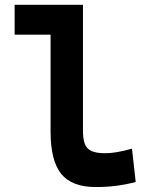

<svg xmlns="http://www.w3.org/2000/svg" viewBox="-20 -752 626 782"><path d="M370.1 9.8Q272.5 9.8 229.2 -43.9Q186 -97.7 186 -215.8V-732.4H317.9V-220.7Q317.9 -188.5 324.7 -168Q331.5 -147.5 351.1 -137.7Q370.6 -127.9 409.2 -127.9Q452.1 -127.9 517.6 -146.5L532.7 -10.7Q491.2 0 452.6 4.9Q414.1 9.8 370.1 9.8ZM39.6 -610.8V-732.4H194.8V-610.8Z"/></svg>

Font: Cascadia Mono
Style: Regular
Weight: 400
Monospace: yes
Designer: Aaron Bell
Foundry: Saja Typeworks
Version: Version 2102.003